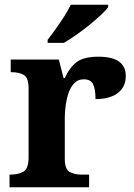

<svg xmlns="http://www.w3.org/2000/svg" viewBox="-20 -786 563 806"><path d="M20 0V-53H23Q57 -53 78.5 -65.5Q100 -78 100 -125V-415Q100 -459 80.5 -471Q61 -483 28 -483H25V-536H227L247 -458H252Q272 -503 302 -525.5Q332 -548 393 -548Q508 -548 508 -467Q508 -421 474.5 -395.5Q441 -370 381 -370Q381 -411 371 -432Q361 -453 332 -453Q306 -453 290 -435Q274 -417 266 -390.5Q258 -364 255 -337Q252 -310 252 -293V-120Q252 -76 272 -64.5Q292 -53 322 -53H354V0ZM180 -619Q195 -638 213.5 -664Q232 -690 249.5 -717Q267 -744 277 -766H434V-756Q425 -743 403.5 -723Q382 -703 355 -681Q328 -659 300 -639.5Q272 -620 248 -606H180Z"/></svg>

Font: Noto Serif Thai
Style: Bold
Weight: 700
Designer: Monotype Design Team
Foundry: Monotype Imaging Inc.
Version: Version 2.002; ttfautohint (v1.8.4.7-5d5b)